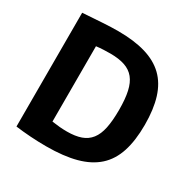

<svg xmlns="http://www.w3.org/2000/svg" viewBox="-169 -907 1063 1077"><g transform="rotate(30 362.0 -369.0)"><path d="M267 12Q216 12 164.5 8.5Q113 5 68 -1V-738Q140 -743 196 -746.5Q252 -750 295 -750Q398 -750 472.5 -728Q547 -706 594.5 -660Q642 -614 664.5 -541.5Q687 -469 687 -369Q687 -267 663.5 -194.5Q640 -122 589.5 -76.5Q539 -31 459.5 -9.5Q380 12 267 12ZM327 -118Q380 -118 417 -131Q454 -144 477 -173.5Q500 -203 510 -251Q520 -299 520 -370Q520 -440 509.5 -487.5Q499 -535 475.5 -564Q452 -593 413.5 -606Q375 -619 320 -619Q299 -619 276.5 -618Q254 -617 229 -614V-126Q256 -122 279.5 -120Q303 -118 327 -118Z"/></g></svg>

Font: Encode Sans Narrow
Style: Bold
Weight: 700
Designer: Pablo Impallari, Andres Torresi
Foundry: Pablo Impallari, Andres Torresi
Version: Version 1.000; ttfautohint (v1.00) -l 8 -r 50 -G 200 -x 14 -